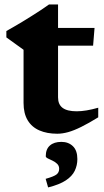

<svg xmlns="http://www.w3.org/2000/svg" viewBox="-20 -586 466 860"><path d="M240 -150Q240 -118 260.5 -102.8Q281 -87.5 323.5 -87.5Q344 -87.5 368 -91.5Q392 -95.5 420 -103.5V-60.5Q377 -34 344.2 -17.8Q311.5 -1.5 285.5 5.8Q259.5 13 236.5 13Q190.5 13 156.5 -1.8Q122.5 -16.5 104 -47.2Q85.5 -78 85.5 -124.5V-363L8.5 -418.5V-447Q23 -455 41.5 -465.8Q60 -476.5 80.8 -489Q101.5 -501.5 122.5 -514.8Q143.5 -528 163.2 -541Q183 -554 199.5 -566H240V-449ZM177 -381.5 178 -461H403.5L397 -381.5ZM184.5 215Q222 204.5 233.5 195.2Q245 186 245 170Q245 156.5 236 147.8Q227 139 215 133.5Q203 128 194 123.5Q185 119 185 113.5Q185 82 203.5 65.8Q222 49.5 255 49.5Q286.5 49.5 306.5 68.8Q326.5 88 326.5 126.5Q326.5 154.5 314.8 179Q303 203.5 274.5 222.2Q246 241 195.5 253.5Z"/></svg>

Font: Newsreader
Style: Bold
Weight: 700
Designer: Hugues Gentile
Foundry: Production Type
Version: Version 1.003